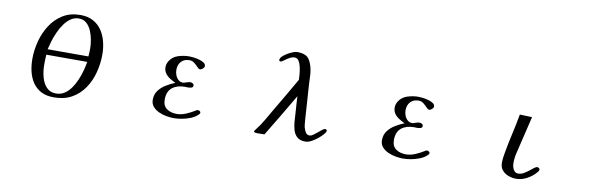

<svg xmlns="http://www.w3.org/2000/svg" viewBox="-50 -1194 5100 1650"><g transform="rotate(10 2500.0 -368.5)"><path d="M319 -345Q316 -299 316 -253Q316 -220 322.5 -181.5Q329 -143 345 -108.5Q361 -74 388.5 -52.5Q416 -31 458 -31Q500 -31 532.5 -52.5Q565 -74 589.5 -109.5Q614 -145 631.5 -187Q649 -229 660 -270.5Q671 -312 676 -345ZM681 -465Q681 -496 674 -536Q667 -576 651.5 -613.5Q636 -651 609 -675.5Q582 -700 542 -700Q503 -700 471.5 -678.5Q440 -657 415 -622Q390 -587 371.5 -545.5Q353 -504 341 -464Q329 -424 322 -393H678Q681 -429 681 -465ZM793 -430Q793 -349 772.5 -271.5Q752 -194 709.5 -131.5Q667 -69 601.5 -32Q536 5 445 5Q379 5 333.5 -19Q288 -43 260 -84.5Q232 -126 219.5 -178.5Q207 -231 207 -289Q207 -366 227.5 -444Q248 -522 290.5 -587.5Q333 -653 397.5 -692.5Q462 -732 550 -732Q615 -732 661.5 -706.5Q708 -681 737 -638Q766 -595 779.5 -541Q793 -487 793 -430Z M1709 -84Q1709 -78 1706 -74Q1703 -70 1698 -65Q1675 -42 1638.5 -27Q1602 -12 1563 -5Q1524 2 1491 2Q1463 2 1428 -4Q1393 -10 1361 -24.5Q1329 -39 1308 -63Q1287 -87 1287 -123Q1287 -170 1312.5 -204Q1338 -238 1376.5 -261Q1415 -284 1453 -299Q1428 -311 1403 -326.5Q1378 -342 1362 -365Q1346 -388 1346 -419Q1346 -433 1350 -445.5Q1354 -458 1361 -470Q1387 -513 1435.5 -528.5Q1484 -544 1531 -544Q1544 -544 1568 -541.5Q1592 -539 1617.5 -532Q1643 -525 1660.5 -513.5Q1678 -502 1678 -484Q1678 -473 1664.5 -461.5Q1651 -450 1641 -450Q1631 -450 1616.5 -465.5Q1602 -481 1583 -496.5Q1564 -512 1540 -512Q1494 -512 1468 -484Q1442 -456 1442 -410Q1442 -388 1450.5 -365.5Q1459 -343 1476 -327.5Q1493 -312 1518 -312Q1525 -312 1545 -319.5Q1565 -327 1581 -327Q1589 -327 1600 -321Q1611 -315 1611 -305Q1611 -287 1596 -283Q1581 -279 1567 -279Q1560 -279 1553 -279.5Q1546 -280 1539 -280Q1472 -280 1430 -246.5Q1388 -213 1388 -142Q1388 -87 1423.5 -62.5Q1459 -38 1510 -38Q1550 -38 1592 -56Q1634 -74 1667 -95Q1669 -97 1673 -99Q1679 -102 1687 -102Q1694 -102 1701.5 -96.5Q1709 -91 1709 -84Z M2806 -120Q2806 -110 2800 -102.5Q2794 -95 2788 -87Q2773 -69 2747.5 -48Q2722 -27 2693.5 -11.5Q2665 4 2640 4Q2593 4 2568 -18.5Q2543 -41 2532.5 -76.5Q2522 -112 2519.5 -151Q2517 -190 2515 -224Q2512 -260 2510 -296Q2508 -332 2506 -368Q2451 -275 2396 -181.5Q2341 -88 2284 4Q2268 4 2252.5 4.5Q2237 5 2221 5Q2217 5 2204.5 3.5Q2192 2 2192 -5Q2192 -11 2195.5 -16Q2199 -21 2203 -25Q2239 -70 2268 -121Q2297 -172 2326 -221Q2368 -293 2410.5 -364.5Q2453 -436 2494 -509Q2494 -525 2491.5 -555Q2489 -585 2482.5 -616.5Q2476 -648 2462.5 -670Q2449 -692 2426 -692Q2403 -692 2380 -678.5Q2357 -665 2338.5 -651Q2320 -637 2311 -637Q2307 -637 2302.5 -640Q2298 -643 2298 -647Q2298 -663 2314.5 -679.5Q2331 -696 2354.5 -710Q2378 -724 2401.5 -733Q2425 -742 2439 -742Q2487 -742 2516.5 -726Q2546 -710 2563 -663Q2579 -622 2582.5 -571.5Q2586 -521 2587 -477Q2591 -406 2596.5 -334.5Q2602 -263 2606 -192Q2608 -173 2609 -154.5Q2610 -136 2614 -117Q2619 -98 2630.5 -76Q2642 -54 2667 -54Q2681 -54 2698 -66Q2715 -78 2732.5 -93Q2750 -108 2765.5 -120Q2781 -132 2791 -132Q2796 -132 2801 -128.5Q2806 -125 2806 -120Z M3709 -84Q3709 -78 3706 -74Q3703 -70 3698 -65Q3675 -42 3638.5 -27Q3602 -12 3563 -5Q3524 2 3491 2Q3463 2 3428 -4Q3393 -10 3361 -24.5Q3329 -39 3308 -63Q3287 -87 3287 -123Q3287 -170 3312.5 -204Q3338 -238 3376.5 -261Q3415 -284 3453 -299Q3428 -311 3403 -326.5Q3378 -342 3362 -365Q3346 -388 3346 -419Q3346 -433 3350 -445.5Q3354 -458 3361 -470Q3387 -513 3435.5 -528.5Q3484 -544 3531 -544Q3544 -544 3568 -541.5Q3592 -539 3617.5 -532Q3643 -525 3660.5 -513.5Q3678 -502 3678 -484Q3678 -473 3664.5 -461.5Q3651 -450 3641 -450Q3631 -450 3616.5 -465.5Q3602 -481 3583 -496.5Q3564 -512 3540 -512Q3494 -512 3468 -484Q3442 -456 3442 -410Q3442 -388 3450.5 -365.5Q3459 -343 3476 -327.5Q3493 -312 3518 -312Q3525 -312 3545 -319.5Q3565 -327 3581 -327Q3589 -327 3600 -321Q3611 -315 3611 -305Q3611 -287 3596 -283Q3581 -279 3567 -279Q3560 -279 3553 -279.5Q3546 -280 3539 -280Q3472 -280 3430 -246.5Q3388 -213 3388 -142Q3388 -87 3423.5 -62.5Q3459 -38 3510 -38Q3550 -38 3592 -56Q3634 -74 3667 -95Q3669 -97 3673 -99Q3679 -102 3687 -102Q3694 -102 3701.5 -96.5Q3709 -91 3709 -84Z M4664 -108Q4664 -100 4660 -94.5Q4656 -89 4651 -83Q4620 -46 4574 -21Q4528 4 4479 4Q4445 4 4412 -8Q4379 -20 4357.5 -45.5Q4336 -71 4336 -109Q4336 -135 4339.5 -161Q4343 -187 4348 -212Q4363 -295 4382 -378Q4401 -461 4416 -545L4523 -541Q4509 -481 4494.5 -421.5Q4480 -362 4466 -303Q4456 -259 4445 -215Q4434 -171 4434 -125Q4434 -108 4439 -89Q4444 -70 4456.5 -56.5Q4469 -43 4490 -43Q4513 -43 4535.5 -55.5Q4558 -68 4578.5 -84.5Q4599 -101 4615.5 -113.5Q4632 -126 4642 -126Q4650 -126 4657 -121Q4664 -116 4664 -108Z"/></g></svg>

Font: Kaisei HarunoUmi Medium
Style: Regular
Weight: 500
Designer: Font-Kai, 金井和夫
Foundry: KAZUO KANAI
Version: Version 5.003